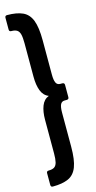

<svg xmlns="http://www.w3.org/2000/svg" viewBox="-134 -752 475 949"><g transform="rotate(-15 103.0 -277.5)"><path d="M10.9 161.1Q0.2 161.1 0.2 149.7V90.1Q0.2 79.3 10.9 79.3Q30.3 79.3 40.5 72.5Q50.7 65.7 54.7 49.2Q58.7 32.7 58.7 4.4V-167.6Q58.7 -209.1 69.9 -238Q81.2 -267 107.2 -277Q81.2 -287 69.9 -316.1Q58.7 -345.3 58.7 -387.4V-559.4Q58.7 -588.7 54.7 -604.7Q50.7 -620.7 40.5 -627.5Q30.3 -634.3 10.9 -634.3Q0.2 -634.3 0.2 -645.1V-704.7Q0.2 -716.1 10.9 -716.1Q60.2 -716.1 90.8 -702.2Q121.3 -688.4 135.2 -652.5Q149.1 -616.7 149.1 -549.4V-374.7Q149.1 -346.6 155.4 -333.1Q161.7 -319.6 177.2 -319.6H187.5Q198.9 -319.6 198.9 -308.3V-246.1Q198.9 -234.8 187.5 -234.8H177.2Q161.7 -234.8 155.4 -221.5Q149.1 -208.2 149.1 -180.3V-5.6Q149.1 61.1 135.2 97.2Q121.3 133.4 90.8 147.2Q60.2 161.1 10.9 161.1Z"/></g></svg>

Font: Sofia Sans Extra Condensed
Style: Regular
Weight: 400
Designer: Botio Nikoltchev, Ani Petrova
Foundry: lettersoup
Version: Version 4.101